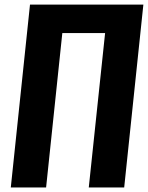

<svg xmlns="http://www.w3.org/2000/svg" viewBox="-20 -830 655 850"><path d="M27.8 0 112.8 -809.6H614.7L529.8 0H373L445.3 -683.6H255.9L184.1 0Z"/></svg>

Font: Oswald
Style: Bold
Weight: 700
Designer: Vernon Adams
Foundry: Vernon Adams
Version: 3.0; ttfautohint (v0.94.23-7a4d-dirty) -l 8 -r 50 -G 200 -x 